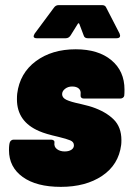

<svg xmlns="http://www.w3.org/2000/svg" viewBox="-20 -720 505 748"><path d="M15 -135Q15 -148 16 -155L17 -161Q18 -168 22.5 -172Q27 -176 33 -176H179Q185 -176 189 -173Q193 -170 192 -164Q190 -148 202 -139Q214 -130 232 -130Q248 -130 258 -136.5Q268 -143 268 -154Q268 -167 254 -173Q240 -179 207 -187Q158 -198 133 -209Q46 -246 46 -333Q46 -347 47 -355Q57 -435 119.5 -481.5Q182 -528 275 -528Q363 -528 414 -485.5Q465 -443 465 -371Q465 -355 464 -347Q463 -342 458.5 -339Q454 -336 448 -336H307Q300 -336 296.5 -340Q293 -344 294 -351V-352Q296 -367 287 -375Q278 -383 261 -383Q245 -383 233.5 -374Q222 -365 222 -353Q222 -339 239 -331Q256 -323 290 -316Q297 -314 312 -310.5Q327 -307 339 -303Q392 -285 422.5 -255Q453 -225 453 -174Q453 -162 452 -155Q442 -78 378 -35Q314 8 217 8Q122 8 68.5 -30.5Q15 -69 15 -135ZM111 -579Q111 -581 115 -589L190 -690Q197 -700 208 -700H378Q390 -700 394 -690L446 -589Q448 -583 448 -581Q448 -571 434 -571H322Q309 -571 306 -582L289 -627Q286 -632 283 -627L255 -582Q248 -571 236 -571H123Q111 -571 111 -579Z"/></svg>

Font: Barlow Semi Condensed Black
Style: Italic
Weight: 900
Width: 4
Italic angle: -7°
Designer: Jeremy Tribby
Foundry: Tribby Type
Version: Version 1.408